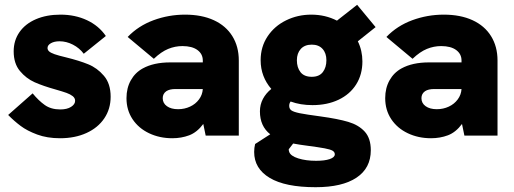

<svg xmlns="http://www.w3.org/2000/svg" viewBox="-20 -565 2141 800"><path d="M14 -86 116 -176Q140.5 -146 166.5 -127.5Q192.5 -109 231 -109Q259.5 -109 276.2 -119.8Q293 -130.5 293 -145Q293 -156.5 282.8 -164.5Q272.5 -172.5 257 -178Q241.5 -183.5 212 -192Q160 -206.5 124.5 -222.2Q89 -238 63 -269.2Q37 -300.5 37 -351Q37 -396.5 61.2 -431.2Q85.5 -466 129.8 -485Q174 -504 232 -504Q293 -504 342.5 -480.8Q392 -457.5 421 -415L329 -341Q311 -365 283.8 -379Q256.5 -393 228 -393Q206.5 -393 192.2 -385Q178 -377 178 -365Q178 -357 184.5 -351Q191 -345 207.2 -339.2Q223.5 -333.5 255 -326Q310 -312.5 347.5 -297.2Q385 -282 413 -249.2Q441 -216.5 441 -162Q441 -111 414.5 -71.8Q388 -32.5 340.2 -10.8Q292.5 11 230 11Q176.5 11 134.8 -4.5Q93 -20 65.8 -40.5Q38.5 -61 14 -86Z M827 -48.5Q801 -13.5 768.2 -1.2Q735.5 11 698 11Q645 11 601.2 -9.8Q557.5 -30.5 532.2 -68.5Q507 -106.5 507 -156Q507 -198 525 -230.2Q543 -262.5 575 -280Q620.5 -305 689 -305H825V-313Q825 -340 802.8 -356.5Q780.5 -373 740 -373Q709.5 -373 680.8 -361.2Q652 -349.5 621 -320L512 -411Q556.5 -457.5 619.8 -480.8Q683 -504 751 -504Q820.5 -504 871 -480.8Q921.5 -457.5 948.2 -414.2Q975 -371 975 -313V0H837ZM722 -110Q749 -110 772 -120.8Q795 -131.5 809.2 -150.8Q823.5 -170 825 -194H711Q686.5 -194 673 -185Q658 -174.5 658 -156Q658 -135 675.5 -122.5Q693 -110 722 -110Z M1039 68Q1039 51 1043 35L1106 -5.5Q1063 -39 1063 -101Q1063 -129 1075.5 -152.8Q1088 -176.5 1110.5 -194.5Q1089 -219 1077.5 -249.2Q1066 -279.5 1066 -314Q1066 -370 1094.8 -413.2Q1123.5 -456.5 1172 -480.2Q1220.5 -504 1277 -504Q1335.5 -504 1384 -479L1468 -545L1545 -452L1471 -393Q1490 -354 1490 -309Q1490 -254.5 1464 -213.2Q1438 -172 1390.8 -149.5Q1343.5 -127 1282 -127Q1231.5 -127 1191 -142Q1185 -134.5 1185 -124Q1185 -111.5 1194.2 -105Q1203.5 -98.5 1229.2 -93.2Q1255 -88 1315 -80Q1388 -70 1431 -57.2Q1474 -44.5 1499.5 -16.8Q1525 11 1525 61Q1525 135.5 1465.5 175.2Q1406 215 1295 215Q1168.5 215 1103.8 176.2Q1039 137.5 1039 68ZM1185 68Q1191 85 1222.8 95Q1254.5 105 1297 105Q1333 105 1354 97.8Q1375 90.5 1375 78Q1375 68.5 1365.8 63Q1356.5 57.5 1332.5 53Q1308.5 48.5 1259 42Q1227.5 38 1201.5 33L1183 57Q1183 62 1185 68ZM1279 -245Q1310 -245 1325 -264.5Q1340 -284 1340 -314Q1340 -343.5 1324 -361.2Q1308 -379 1279 -379Q1249.5 -379 1233.2 -361Q1217 -343 1217 -314Q1217 -283.5 1232.2 -264.2Q1247.5 -245 1279 -245Z M1905 -48.5Q1879 -13.5 1846.2 -1.2Q1813.5 11 1776 11Q1723 11 1679.2 -9.8Q1635.5 -30.5 1610.2 -68.5Q1585 -106.5 1585 -156Q1585 -198 1603 -230.2Q1621 -262.5 1653 -280Q1698.5 -305 1767 -305H1903V-313Q1903 -340 1880.8 -356.5Q1858.5 -373 1818 -373Q1787.5 -373 1758.8 -361.2Q1730 -349.5 1699 -320L1590 -411Q1634.5 -457.5 1697.8 -480.8Q1761 -504 1829 -504Q1898.5 -504 1949 -480.8Q1999.5 -457.5 2026.2 -414.2Q2053 -371 2053 -313V0H1915ZM1800 -110Q1827 -110 1850 -120.8Q1873 -131.5 1887.2 -150.8Q1901.5 -170 1903 -194H1789Q1764.5 -194 1751 -185Q1736 -174.5 1736 -156Q1736 -135 1753.5 -122.5Q1771 -110 1800 -110Z"/></svg>

Font: HK Grotesk Black
Style: Regular
Weight: 900
Designer: Alfredo Marco Pradil
Foundry: Hanken Design Co.
Version: Version 3.001